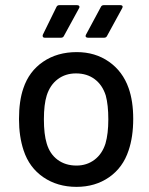

<svg xmlns="http://www.w3.org/2000/svg" viewBox="-20 -720 581 748"><path d="M72 -134Q54 -188 54 -256Q54 -327 71 -376Q93 -442 148 -479.5Q203 -517 279 -517Q351 -517 404.5 -479.5Q458 -442 481 -377Q499 -326 499 -257Q499 -187 481 -134Q459 -67 405 -29.5Q351 8 278 8Q204 8 149 -29.5Q94 -67 72 -134ZM391 -161Q402 -199 402 -255Q402 -311 392 -348Q379 -389 349 -411.5Q319 -434 276 -434Q235 -434 205 -411.5Q175 -389 162 -348Q151 -313 151 -255Q151 -197 162 -161Q174 -120 204.5 -97.5Q235 -75 278 -75Q318 -75 348 -97.5Q378 -120 391 -161ZM147 -585 200 -693Q203 -700 212 -700H280Q286 -700 288.5 -696.5Q291 -693 288 -688L229 -580Q226 -573 217 -573H154Q149 -573 147 -576.5Q145 -580 147 -585ZM315 -585 373 -693Q376 -700 385 -700H449Q455 -700 457 -696.5Q459 -693 456 -688L397 -580Q394 -573 385 -573H323Q317 -573 314.5 -576.5Q312 -580 315 -585Z"/></svg>

Font: Amber EN Medium
Style: Regular
Weight: 500
Designer: Jeremy Tribby
Foundry: Tribby Type Co.
Version: Version 1.403 November 24, 2021